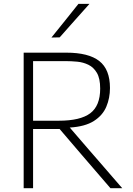

<svg xmlns="http://www.w3.org/2000/svg" viewBox="-20 -990 698 1010"><path d="M104.5 0V-713H328.5Q446 -713 502.2 -669Q558.5 -625 558.5 -527Q558.5 -474 539.2 -428.5Q520 -383 473.8 -353.5Q427.5 -324 347 -319L447.5 -202.5Q475.5 -170.5 507 -134Q538.5 -97.5 568.8 -62.5Q599 -27.5 623 0H561Q520.5 -47 483 -90.5Q445.5 -134 409 -176.5L293.5 -311.5H154V0ZM326 -668.5H154V-355H290Q402.5 -355 454.8 -394.2Q507 -433.5 507 -524Q507 -577 489.8 -606.5Q472.5 -636 445.2 -649.2Q418 -662.5 386.5 -665.5Q355 -668.5 326 -668.5ZM250.5 -792.5Q286.5 -837 322 -881.2Q357.5 -925.5 392.5 -969.5H450.5Q411 -925 372 -881.5Q333 -837.5 294 -793.5Z"/></svg>

Font: Heraclito ExtraLight
Style: Regular
Weight: 200
Designer: Kostas Bartsokas (font) & Cristiano Sobral (main changes)
Foundry: Kostas Bartsokas (font) & Cristiano Sobral (main changes)
Version: Version 1.00;July 8, 2020;FontCreator 13.0.0.2655 64-bit